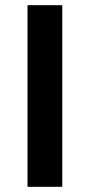

<svg xmlns="http://www.w3.org/2000/svg" viewBox="-20 -720 346 740"><path d="M86 -700V0H220V-700Z"/></svg>

Font: Argentum Sans Medium
Style: Regular
Weight: 500
Designer: Julieta Ulanovsky
Foundry: Julieta Ulanovsky
Version: Version 5.001;January 29, 2019;FontCreator 11.5.0.2425 64-bi